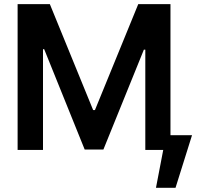

<svg xmlns="http://www.w3.org/2000/svg" viewBox="-20 -727 953 931"><path d="M221.7 -707 431.6 -193.4H440.4L650.4 -707H806.6V-71.3H911.1L831.1 183.6H736.3L771.5 0H684.6V-486.3H677.7L481.4 -2H390.6L194.3 -488.3H188.5V0H65.4V-707Z"/></svg>

Font: Pretendard Std SemiBold
Style: Regular
Weight: 600
Designer: Base glyphs from Inter by Rasmus Andersson; Hangeul glyphs from Noto Sans CJK(Source Han Sans) by Jang Soo-young and Kan
Foundry: Kil Hyung-jin
Version: Version 1.309